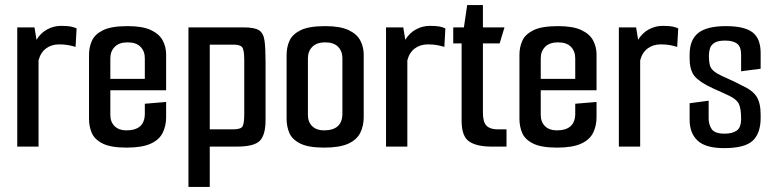

<svg xmlns="http://www.w3.org/2000/svg" viewBox="-20 -578 3055 757"><path d="M48 0V-470H116L124 -421Q140 -448 166 -462Q192 -476 220 -476Q245 -476 258.5 -473.5Q272 -471 282 -466L278 -393Q266 -397 250 -400Q234 -403 213 -403Q183 -403 161.5 -387Q140 -371 132 -340V0Z M479 4Q417 4 385 -12Q353 -28 342 -53.5Q331 -79 331 -109V-362Q331 -392 342.5 -417.5Q354 -443 386.5 -459Q419 -475 483 -475Q542 -475 575 -459.5Q608 -444 621.5 -418.5Q635 -393 635 -363V-222H415V-125Q415 -97 432 -80.5Q449 -64 478 -64Q551 -64 551 -130V-169L635 -176V-116Q635 -82 621.5 -54.5Q608 -27 574 -11.5Q540 4 479 4ZM415 -348V-267H551V-348Q551 -376 534 -393.5Q517 -411 483 -411Q450 -411 432.5 -393.5Q415 -376 415 -348Z M723 -470H940Q984 -470 1001.5 -458.5Q1019 -447 1023 -417.5Q1027 -388 1027 -334V-105Q1027 -46 1004.5 -23Q982 0 914 0H807V159H723ZM807 -402V-68H899Q931 -68 937 -81Q943 -94 943 -128V-341Q943 -381 935 -391.5Q927 -402 901 -402Z M1258 4Q1196 4 1164 -12Q1132 -28 1121 -53.5Q1110 -79 1110 -109V-362Q1110 -392 1121.5 -417.5Q1133 -443 1165.5 -459Q1198 -475 1262 -475Q1321 -475 1354 -459.5Q1387 -444 1400.5 -418.5Q1414 -393 1414 -363V-116Q1414 -82 1400.5 -54.5Q1387 -27 1353 -11.5Q1319 4 1258 4ZM1257 -64Q1330 -64 1330 -130V-348Q1330 -376 1313 -393.5Q1296 -411 1262 -411Q1229 -411 1211.5 -393.5Q1194 -376 1194 -348V-125Q1194 -97 1211 -80.5Q1228 -64 1257 -64Z M1502 0V-470H1570L1578 -421Q1594 -448 1620 -462Q1646 -476 1674 -476Q1699 -476 1712.5 -473.5Q1726 -471 1736 -466L1732 -393Q1720 -397 1704 -400Q1688 -403 1667 -403Q1637 -403 1615.5 -387Q1594 -371 1586 -340V0Z M1918 0Q1860 0 1830 -20Q1800 -40 1800 -102V-407H1767V-470H1809L1822 -558H1884V-470H1969L1950 -407H1884V-134Q1884 -96 1898.5 -82Q1913 -68 1942 -68H1977V0Z M2176 4Q2114 4 2082 -12Q2050 -28 2039 -53.5Q2028 -79 2028 -109V-362Q2028 -392 2039.5 -417.5Q2051 -443 2083.5 -459Q2116 -475 2180 -475Q2239 -475 2272 -459.5Q2305 -444 2318.5 -418.5Q2332 -393 2332 -363V-222H2112V-125Q2112 -97 2129 -80.5Q2146 -64 2175 -64Q2248 -64 2248 -130V-169L2332 -176V-116Q2332 -82 2318.5 -54.5Q2305 -27 2271 -11.5Q2237 4 2176 4ZM2112 -348V-267H2248V-348Q2248 -376 2231 -393.5Q2214 -411 2180 -411Q2147 -411 2129.5 -393.5Q2112 -376 2112 -348Z M2420 0V-470H2488L2496 -421Q2512 -448 2538 -462Q2564 -476 2592 -476Q2617 -476 2630.5 -473.5Q2644 -471 2654 -466L2650 -393Q2638 -397 2622 -400Q2606 -403 2585 -403Q2555 -403 2533.5 -387Q2512 -371 2504 -340V0Z M2835 6Q2762 6 2730.5 -23.5Q2699 -53 2699 -106V-171L2774 -181V-110Q2774 -87 2786 -69Q2798 -51 2837 -51Q2867 -51 2884.5 -63Q2902 -75 2902 -110Q2902 -149 2893.5 -167.5Q2885 -186 2856 -200Q2846 -205 2828 -213Q2810 -221 2792.5 -229Q2775 -237 2766 -242Q2724 -265 2711.5 -288Q2699 -311 2699 -346V-363Q2699 -421 2733 -448Q2767 -475 2842 -475Q2915 -475 2947 -450.5Q2979 -426 2979 -369V-307L2902 -297V-362Q2902 -394 2886 -406Q2870 -418 2839 -418Q2810 -418 2796.5 -409Q2783 -400 2779 -386.5Q2775 -373 2775 -360Q2775 -327 2781.5 -313.5Q2788 -300 2808 -288Q2822 -280 2849.5 -268Q2877 -256 2907 -240Q2947 -222 2963 -197Q2979 -172 2979 -126V-113Q2979 -53 2948 -23.5Q2917 6 2835 6Z"/></svg>

Font: Smooch Sans SemiBold
Style: Bold
Weight: 600
Designer: Robert E. Leuschke
Foundry: Robert E. Leuschke
Version: Version 1.010; ttfautohint (v1.8.3)